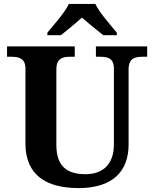

<svg xmlns="http://www.w3.org/2000/svg" viewBox="-20 -951 787 981"><path d="M222 -784V-771H291C319 -793 369 -834 399 -861C429 -834 480 -793 508 -771H577V-784C546 -822 488 -886 467 -931H332C311 -886 253 -822 222 -784ZM382 10C558 10 637 -78 637 -212V-596C637 -653 669 -661 709 -661H732V-714H470V-661H492C531 -661 562 -653 562 -600V-214C562 -112 506 -61 417 -61C326 -61 268 -98 268 -210V-596C268 -653 300 -661 339 -661H362V-714H16V-661H38C77 -661 110 -653 110 -600V-218C110 -54 219 10 382 10Z"/></svg>

Font: Noto Serif Malayalam
Style: Bold
Weight: 700
Designer: Indian type Foundry, Jelle Bosma, Monotype Design Team
Foundry: Monotype Imaging Inc.
Version: Version 2.104